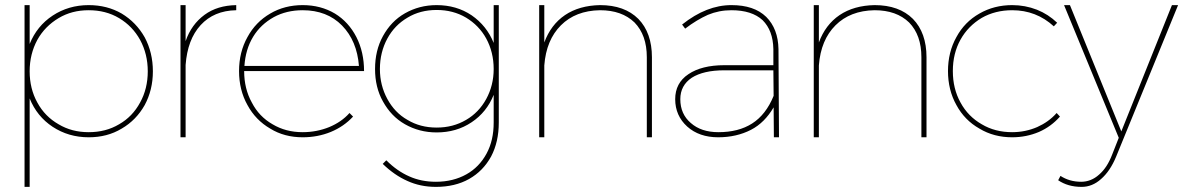

<svg xmlns="http://www.w3.org/2000/svg" viewBox="-20 -537 4639 751"><path d="M456 -484C418 -506 375 -517 327 -517C274 -517 227 -503 186 -476C145 -449 115 -412 96 -365V-517H76V194H96V-152C115 -105 145 -68 186 -41C227 -14 274 0 327 0C375 0 418 -11 456 -34C494 -56 524 -87 546 -126C567 -165 578 -209 578 -258C578 -307 567 -352 546 -391C524 -430 494 -461 456 -484ZM446 -51C411 -30 371 -20 327 -20C283 -20 244 -30 209 -51C174 -71 146 -99 126 -136C106 -172 96 -213 96 -258C96 -303 106 -344 126 -381C146 -417 174 -445 209 -466C244 -487 283 -497 327 -497C371 -497 411 -487 446 -466C481 -445 508 -417 528 -381C548 -344 558 -303 558 -258C558 -213 548 -172 528 -136C508 -99 481 -71 446 -51Z M780 -479C746 -454 721 -420 706 -376V-517H686V0H706V-283C711 -349 730 -401 765 -439C799 -476 845 -496 904 -497V-517C855 -516 814 -504 780 -479Z M1268 -40C1236 -27 1201 -20 1164 -20C1120 -20 1081 -30 1046 -51C1011 -71 984 -99 965 -136C945 -172 935 -213 935 -259H1404C1404 -308 1394 -353 1374 -392C1354 -431 1326 -462 1290 -484C1253 -506 1211 -517 1164 -517C1117 -517 1074 -506 1037 -484C999 -462 969 -431 948 -392C926 -353 915 -308 915 -259C915 -210 926 -165 948 -126C969 -87 999 -56 1037 -34C1074 -11 1117 0 1164 0C1203 0 1240 -7 1274 -21C1308 -35 1337 -55 1361 -81L1347 -95C1326 -71 1299 -53 1268 -40ZM1051 -470C1084 -488 1122 -497 1164 -497C1227 -497 1279 -477 1318 -437C1357 -397 1379 -344 1384 -279H936C939 -322 950 -360 970 -393C990 -426 1017 -451 1051 -470Z M1931 -517H1911V-369C1893 -414 1864 -450 1825 -477C1785 -504 1739 -517 1688 -517C1642 -517 1601 -506 1564 -485C1527 -464 1499 -434 1478 -396C1457 -358 1447 -315 1447 -267C1447 -220 1457 -177 1478 -140C1499 -102 1527 -72 1564 -51C1601 -30 1642 -19 1688 -19C1739 -19 1785 -32 1825 -59C1864 -85 1893 -121 1911 -166V-58C1911 -11 1902 29 1883 64C1864 99 1838 126 1804 145C1770 164 1730 174 1685 174C1647 174 1612 167 1581 153C1549 139 1519 118 1491 90L1477 104C1508 134 1540 156 1574 171C1607 186 1644 194 1685 194C1734 194 1778 184 1815 163C1852 142 1880 113 1901 75C1921 37 1931 -7 1931 -58ZM1803 -68C1769 -48 1731 -38 1688 -38C1645 -38 1607 -48 1574 -68C1540 -87 1514 -115 1495 -150C1476 -185 1466 -224 1466 -267C1466 -311 1476 -351 1495 -386C1514 -421 1540 -448 1574 -468C1607 -488 1645 -498 1688 -498C1731 -498 1769 -488 1803 -468C1836 -448 1863 -421 1882 -386C1901 -351 1911 -311 1911 -267C1911 -224 1901 -185 1882 -150C1863 -115 1836 -87 1803 -68Z M2477 -463C2441 -499 2391 -517 2327 -517C2273 -516 2227 -503 2190 -478C2153 -453 2126 -417 2109 -371V-517H2089V0H2109V-281C2114 -348 2136 -400 2174 -438C2212 -476 2263 -496 2327 -497C2384 -497 2429 -481 2462 -449C2494 -416 2510 -371 2510 -313V0H2530V-313C2530 -377 2512 -427 2477 -463Z M3007 0H3027L3025 -345C3024 -398 3008 -440 2977 -471C2945 -502 2900 -517 2841 -517C2776 -517 2712 -492 2648 -441L2660 -425C2690 -448 2720 -466 2749 -479C2778 -491 2808 -497 2841 -497C2894 -497 2935 -484 2963 -458C2990 -431 3004 -394 3005 -345V-282H2813C2754 -282 2707 -270 2673 -247C2638 -224 2621 -191 2621 -149C2621 -106 2637 -70 2668 -42C2699 -14 2740 0 2789 0C2837 0 2880 -10 2917 -29C2954 -48 2983 -78 3006 -117ZM2922 -54C2886 -31 2842 -20 2790 -20C2745 -20 2709 -32 2682 -56C2655 -79 2641 -110 2641 -149C2641 -185 2656 -213 2686 -233C2716 -252 2758 -262 2813 -262H3005L3006 -162C2986 -113 2958 -77 2922 -54Z M3551 -463C3515 -499 3465 -517 3401 -517C3347 -516 3301 -503 3264 -478C3227 -453 3200 -417 3183 -371V-517H3163V0H3183V-281C3188 -348 3210 -400 3248 -438C3286 -476 3337 -496 3401 -497C3458 -497 3503 -481 3536 -449C3568 -416 3584 -371 3584 -313V0H3604V-313C3604 -377 3586 -427 3551 -463Z M3939 -497C4002 -497 4056 -476 4102 -434L4115 -448C4092 -470 4066 -487 4036 -499C4005 -511 3973 -517 3939 -517C3892 -517 3849 -506 3811 -484C3772 -462 3742 -431 3721 -392C3699 -353 3688 -308 3688 -259C3688 -210 3699 -165 3721 -126C3742 -87 3772 -56 3811 -34C3849 -11 3892 0 3939 0C3976 0 4011 -7 4044 -21C4076 -35 4103 -55 4126 -81L4113 -95C4092 -71 4066 -53 4037 -40C4007 -27 3974 -20 3939 -20C3895 -20 3855 -30 3820 -51C3785 -71 3757 -99 3737 -136C3717 -172 3707 -213 3707 -259C3707 -305 3717 -346 3737 -382C3757 -418 3785 -446 3820 -467C3855 -487 3895 -497 3939 -497Z M4287 163C4310 143 4330 114 4346 75L4588 -517H4564L4366 -23L4165 -517H4142L4356 2L4330 68C4317 102 4300 128 4279 146C4258 165 4234 174 4209 174C4178 174 4151 166 4128 151L4119 168C4144 185 4174 194 4211 194C4238 194 4264 184 4287 163Z"/></svg>

Font: Argentum Sans Thin
Style: Regular
Weight: 250
Designer: Julieta Ulanovsky
Foundry: Julieta Ulanovsky
Version: Version 5.001;February 15, 2019;FontCreator 11.5.0.2425 64-b